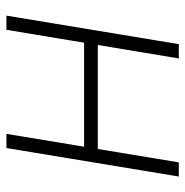

<svg xmlns="http://www.w3.org/2000/svg" viewBox="-10 -552 562 582"><g transform="rotate(-90 271.0 -261.0)"><path d="M446.3 -287.1 439 -245.6H98.6L105.5 -287.1ZM156.2 -522.5 69.8 0H26.9L113.3 -522.5ZM514.6 -522.5 428.2 0H384.8L471.7 -522.5Z"/></g></svg>

Font: Inter 28pt ExtraLight
Style: Italic
Weight: 250
Italic angle: -9.3988°
Designer: Rasmus Andersson
Foundry: rsms
Version: Version 4.001;git-66647c0bb